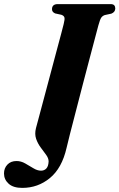

<svg xmlns="http://www.w3.org/2000/svg" viewBox="-104 -720 582 936"><path d="M375.5 -596Q372.5 -584.5 361.2 -542Q350 -499.5 333.8 -438.5Q317.5 -377.5 300 -309.8Q282.5 -242 266 -178.5Q249.5 -115 237.2 -67Q225 -19 220.5 1Q198 99.5 139.5 147.8Q81 196 4.5 196Q-39.5 196 -62 175.5Q-84.5 155 -84.5 125.5Q-84.5 100 -68 82.5Q-51.5 65 -23.5 65Q-1.5 65 19 76.8Q39.5 88.5 58.8 100.2Q78 112 96 112Q112 112 122 101.2Q132 90.5 133 67Q133 51.5 121 35Q109 18.5 94.8 -0.5Q80.5 -19.5 72.2 -43Q64 -66.5 71.5 -96Q76.5 -114 87.2 -154.5Q98 -195 112.2 -248.2Q126.5 -301.5 141.5 -358Q156.5 -414.5 170.2 -465.8Q184 -517 193.8 -553.8Q203.5 -590.5 206.5 -603Q212.5 -626.5 210 -635Q207.5 -643.5 195 -648L165 -654.5Q149.5 -661 149.5 -675Q149.5 -700 178 -700H434.5Q448 -700 453 -694Q458 -688 458 -678.5Q457.5 -661 439 -653.5L406.5 -646.5Q395.5 -642.5 389.5 -633.8Q383.5 -625 375.5 -596Z"/></svg>

Font: Fraunces 144pt S050
Style: Bold Italic
Weight: 700
Italic angle: -16°
Version: Version 1.000; ttfautohint (v1.8.3)